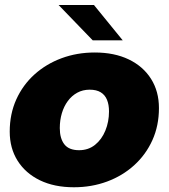

<svg xmlns="http://www.w3.org/2000/svg" viewBox="-20 -758 694 790"><path d="M284 12.5Q203.5 12.5 144.2 -16.2Q85 -45 52.5 -96.5Q20 -148 20 -216.5Q20 -289 47 -348.8Q74 -408.5 122 -451.8Q170 -495 233.5 -518.5Q297 -542 370 -542Q450.5 -542 509.8 -513.5Q569 -485 601.5 -433.5Q634 -382 634 -313.5Q634 -241 607 -181.2Q580 -121.5 532 -78Q484 -34.5 420.5 -11Q357 12.5 284 12.5ZM305.5 -140Q343.5 -140 371 -162Q398.5 -184 413.5 -220.5Q428.5 -257 428.5 -299.5Q428.5 -327.5 420.2 -347.5Q412 -367.5 394.5 -378.2Q377 -389 349 -389Q320.5 -389 297.8 -376.5Q275 -364 259 -342.2Q243 -320.5 234.5 -292Q226 -263.5 226 -231Q226 -188.5 244.8 -164.2Q263.5 -140 305.5 -140ZM485 -592H361.5L221 -737.5H366.5Z"/></svg>

Font: Epilogue Black
Style: Italic
Weight: 900
Italic angle: -12°
Designer: Tyler Finck
Foundry: Etcetera Type Co
Version: Version 2.111